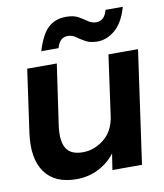

<svg xmlns="http://www.w3.org/2000/svg" viewBox="-80 -754 709 831"><g transform="rotate(-10 274.5 -338.0)"><path d="M190 12Q95 12 51.5 -48.5Q8 -109 23 -220L62 -496H192L153 -226Q145 -162 164.5 -130Q184 -98 237 -98Q288 -98 330.5 -132.5Q373 -167 382 -230L419 -496H549L479 0H349L360 -71Q331 -33 287 -10.5Q243 12 190 12ZM383 -559Q351 -559 330.5 -570.5Q310 -582 294 -593.5Q278 -605 259 -605Q223 -605 211 -560H135Q157 -632 188 -660Q219 -688 266 -688Q299 -688 319.5 -676.5Q340 -665 356 -653.5Q372 -642 392 -642Q428 -642 440 -688H516Q497 -621 460.5 -590Q424 -559 383 -559Z"/></g></svg>

Font: Host Grotesk
Style: Bold Italic
Weight: 700
Italic angle: -8°
Designer: Doğukan Karapınar
Foundry: Element Type
Version: Version 1.003; ttfautohint (v1.8.4.7-5d5b)